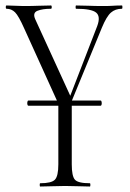

<svg xmlns="http://www.w3.org/2000/svg" viewBox="-20 -406 473 701"><path d="M84 -20Q81 -20 80 -24.5Q79 -29 80 -34Q81 -39 84 -39H347Q350 -39 351 -34Q352 -29 351 -24.5Q350 -20 347 -20ZM127 275Q125 275 125 269Q125 263 127 263Q168 263 180.5 250Q193 237 193 194V-55H242V194Q242 237 253.5 250Q265 263 308 263Q310 263 310 269Q310 275 308 275Q290 275 267 274Q244 273 218 273Q193 273 169 274Q145 275 127 275ZM425 -386Q427 -386 427 -380Q427 -374 425 -374Q401 -374 385 -360Q369 -346 352 -305L227 -1Q226 3 216.5 3Q207 3 205 -1L68 -303Q48 -348 35 -361Q22 -374 4 -374Q1 -374 1 -380Q1 -386 4 -386Q18 -386 34.5 -385Q51 -384 65 -384Q98 -384 122 -385Q146 -386 166 -386Q169 -386 169 -380Q169 -374 166 -374Q135 -374 116.5 -366.5Q98 -359 109 -335L239 -51L219 -11L335 -311Q348 -346 331 -360Q314 -374 258 -374Q256 -374 256 -380Q256 -386 258 -386Q282 -386 303.5 -385Q325 -384 359 -384Q380 -384 393 -385Q406 -386 425 -386Z"/></svg>

Font: Cormorant Light
Style: Regular
Weight: 300
Designer: Christian Thalmann (Catharsis Fonts)
Foundry: Catharsis Fonts
Version: Version 4.000